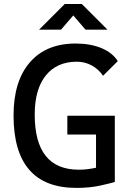

<svg xmlns="http://www.w3.org/2000/svg" viewBox="-20 -918 626 948"><path d="M357.4 9.8Q46.9 9.8 46.9 -347.7Q46.9 -517.1 127.4 -610.1Q208 -703.1 353.5 -703.1Q426.3 -703.1 481 -680.4Q535.6 -657.7 561.5 -616.2L488.8 -543.9Q466.3 -577.1 432.4 -595.2Q398.4 -613.3 359.4 -613.3Q260.7 -613.3 206.1 -545.2Q151.4 -477.1 151.4 -352.5Q151.4 -80.1 369.1 -80.1Q393.6 -80.1 414.8 -83Q436 -85.9 454.1 -89.8V-253.9H312.5V-346.7H546.9V-19.5Q526.4 -13.2 474.9 -1.7Q423.3 9.8 357.4 9.8ZM172.9 -771.5 299.8 -898.4H383.8L510.7 -771.5H402.3L341.8 -841.8L281.2 -771.5Z"/></svg>

Font: Caskaydia Cove
Style: Regular
Weight: 400
Monospace: yes
Designer: Aaron Bell
Foundry: Saja Typeworks
Version: Version 4.300; ttfautohint (v1.8.3)